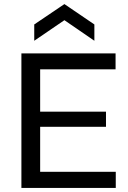

<svg xmlns="http://www.w3.org/2000/svg" viewBox="-20 -922 626 942"><path d="M85 0V-660H177V0ZM132 0V-79H548V0ZM132 -300V-374H500V-300ZM132 -582V-660H547V-582ZM148 -722V-802L296 -902L443 -802V-722L296 -823Z"/></svg>

Font: Bricolage Grotesque 16pt
Style: Regular
Weight: 400
Version: Version 1.001;gftools[0.9.33.dev8+g029e19f]